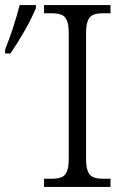

<svg xmlns="http://www.w3.org/2000/svg" viewBox="-75 -734 498 754"><path d="M98 -32H125Q151 -32 165.5 -37.5Q180 -43 187.5 -60Q195 -77 195 -111V-603Q195 -637 187.5 -654Q180 -671 165.5 -676.5Q151 -682 125 -682H98V-714H359V-682H333Q307 -682 292.5 -676.5Q278 -671 270.5 -654Q263 -637 263 -603V-111Q263 -77 270.5 -60Q278 -43 292.5 -37.5Q307 -32 333 -32H359V0H98ZM-55 -539Q-20 -627 2 -714H66V-702Q49 -661 21 -612Q-7 -563 -34 -524H-55Z"/></svg>

Font: Noto Serif Light
Style: Regular
Weight: 300
Designer: Monotype Design Team
Foundry: Monotype Imaging Inc.
Version: Version 1.001